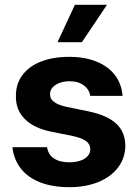

<svg xmlns="http://www.w3.org/2000/svg" viewBox="-20 -776 579 807"><path d="M272.5 -434.6Q249 -434.6 230.2 -427.5Q211.4 -420.4 200.7 -408Q189.9 -395.5 190.4 -379.9Q189 -342.3 258.8 -327.1L353.5 -307.6Q430.7 -291.5 468.5 -256.3Q506.3 -221.2 506.8 -164.1Q506.3 -112.3 476.8 -72.8Q447.3 -33.2 394 -11.2Q340.8 10.7 271.5 10.7Q200.7 10.7 148.9 -9.5Q97.2 -29.8 67.6 -67.6Q38.1 -105.5 32.2 -157.2H177.7Q182.6 -126 207 -109.9Q231.4 -93.8 271.5 -93.8Q311 -93.8 335.2 -108.9Q359.4 -124 359.4 -149.4Q359.4 -169.9 342 -182.9Q324.7 -195.8 287.1 -204.1L199.2 -221.7Q124 -236.3 85 -274.9Q45.9 -313.5 46.9 -372.1Q46.4 -422.4 73.7 -459.7Q101.1 -497.1 151.9 -517.1Q202.6 -537.1 270.5 -537.1Q336.4 -537.1 385.7 -517.1Q435.1 -497.1 463.1 -460.2Q491.2 -423.3 495.1 -373H359.4Q355 -400.9 331.5 -417.7Q308.1 -434.6 272.5 -434.6ZM294.9 -755.9H429.7L324.2 -598.6H221.7Z"/></svg>

Font: Pretendard JP
Style: Bold
Weight: 700
Designer: Base glyphs from Inter by Rasmus Andersson; Hangeul glyphs from Noto Sans CJK(Source Han Sans) by Jang Soo-young and Kan
Foundry: Kil Hyung-jin
Version: Version 1.309